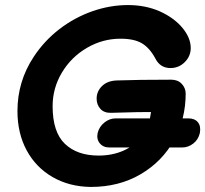

<svg xmlns="http://www.w3.org/2000/svg" viewBox="-20 -737 811 759"><path d="M339 2Q450 2 535.5 -48Q621 -98 668 -183Q714 -267 714 -367Q714 -389 698.5 -405.5Q683 -422 657 -422Q526 -422 443 -419Q405 -418 383.5 -397Q362 -376 362 -347Q362 -323 377 -306.5Q392 -290 420 -291Q551 -295 577 -294L572 -265Q565 -225 537.5 -192.5Q510 -160 467 -141Q423 -122 370 -122Q285 -122 236.5 -168.5Q188 -215 188 -317Q188 -389 225 -450.5Q262 -512 324 -548Q386 -584 456 -584Q511 -584 541.5 -565.5Q572 -547 594 -506Q613 -468 654 -468Q687 -468 710.5 -491.5Q734 -515 734 -547Q734 -587 701.5 -626.5Q669 -666 612 -692Q555 -717 486 -717Q415 -717 345 -692.5Q275 -668 215 -622Q155 -576 113 -512Q49 -415 49 -298Q49 -210 85.5 -142.5Q122 -75 188 -37Q254 1 339 2ZM412 -154H700Q724 -154 744 -169.5Q764 -185 770 -211Q775 -238 762.5 -253.5Q750 -269 725 -269H437Q413 -269 392.5 -252.5Q372 -236 366 -211Q361 -187 374.5 -170.5Q388 -154 412 -154Z"/></svg>

Font: Balsamiq Sans
Style: Bold Italic
Weight: 700
Italic angle: -12°
Designer: Michael Angeles
Foundry: Balsamiq SRL
Version: Version 1.020; ttfautohint (v1.8.4.7-5d5b);gftools[0.9.26]